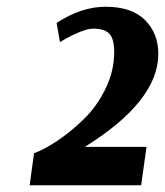

<svg xmlns="http://www.w3.org/2000/svg" viewBox="-20 -780 490 570"><path d="M415 -344 399 -230H68L81 -325Q113 -337 151 -362.5Q189 -388 228 -425.5Q267 -463 293 -516Q319 -569 319 -625Q319 -665 304.5 -680Q290 -695 257 -695Q241 -695 216.5 -685Q192 -675 175 -665L158 -655L148 -712Q222 -760 293 -760Q371 -760 410.5 -720.5Q450 -681 450 -620Q450 -480 232 -344Z"/></svg>

Font: Arsenal
Style: Bold Italic
Weight: 700
Italic angle: -9°
Designer: Andrij Shevchenko
Foundry: Stairsfor.com
Version: Version 1.000